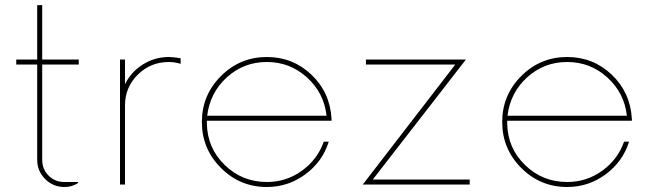

<svg xmlns="http://www.w3.org/2000/svg" viewBox="-20 -738 2612 768"><path d="M295 -480H148.8V-98.8Q148.8 -61.2 174.4 -35.6Q200 -10 237.5 -10H292.5V-6.2Q268.8 10 237.5 10Q192.5 10 160.6 -21.9Q128.8 -53.8 128.8 -98.8V-480H45V-500H128.8V-717.5H148.8V-500H295Z M655 -510Q672.5 -510 702.5 -505V-482.5Q680 -490 655 -490Q582.5 -490 531.2 -439.4Q480 -388.8 480 -316.2V0H460V-500H480V-401.2Q503.8 -450 551.2 -480Q598.8 -510 655 -510Z M1306.2 -255H807.5V-245Q808.8 -146.2 878.8 -78.1Q948.8 -10 1047.5 -10Q1125 -10 1187.5 -55Q1250 -100 1275 -171.2H1295Q1270 -91.2 1201.2 -40.6Q1132.5 10 1047.5 10Q940 10 863.8 -66.2Q787.5 -142.5 787.5 -250Q787.5 -357.5 863.8 -433.8Q940 -510 1047.5 -510Q1151.2 -510 1225.6 -439.4Q1300 -368.8 1306.2 -262.5ZM808.8 -275H1286.2Q1276.2 -366.2 1208.1 -428.1Q1140 -490 1047.5 -490Q955 -490 887.5 -428.8Q820 -367.5 808.8 -275Z M1471.2 -20H1858.8V0H1431.2L1801.2 -480H1443.8V-500H1843.8Z M2507.5 -255H2008.8V-245Q2010 -146.2 2080 -78.1Q2150 -10 2248.8 -10Q2326.2 -10 2388.8 -55Q2451.2 -100 2476.2 -171.2H2496.2Q2471.2 -91.2 2402.5 -40.6Q2333.8 10 2248.8 10Q2141.2 10 2065 -66.2Q1988.8 -142.5 1988.8 -250Q1988.8 -357.5 2065 -433.8Q2141.2 -510 2248.8 -510Q2352.5 -510 2426.9 -439.4Q2501.2 -368.8 2507.5 -262.5ZM2010 -275H2487.5Q2477.5 -366.2 2409.4 -428.1Q2341.2 -490 2248.8 -490Q2156.2 -490 2088.8 -428.8Q2021.2 -367.5 2010 -275Z"/></svg>

Font: Now Thin
Style: Regular
Weight: 250
Designer: Alfredo Marco Pradil
Foundry: Alfredo Marco Pradil
Version: Version 1.002;PS 001.002;hotconv 1.0.88;makeotf.lib2.5.64775